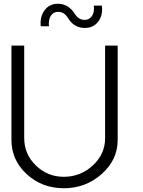

<svg xmlns="http://www.w3.org/2000/svg" viewBox="-20 -993 760 1023"><path d="M432 -844Q375 -844 342 -897Q322 -930 290 -930Q264 -930 250.5 -908.5Q237 -887 241 -853H197Q192 -905 218 -939Q244 -973 288 -973Q344 -973 378 -920Q398 -887 431 -887Q456 -887 470 -908Q484 -929 480 -963H523Q529 -911 503 -877.5Q477 -844 432 -844ZM41 -247V-750H109V-257Q109 -172 171 -111.5Q233 -51 320 -51Q409 -51 474.5 -111.5Q540 -172 540 -257V-750H607V-247Q607 -141 521.5 -65.5Q436 10 320 10Q204 10 122.5 -65Q41 -140 41 -247Z"/></svg>

Font: Oakes Grotesk Light
Style: Regular
Weight: 300
Designer: Samuel Oakes
Foundry: Samuel Oakes
Version: Version 1.000;PS 001.000;hotconv 1.0.88;makeotf.lib2.5.64775